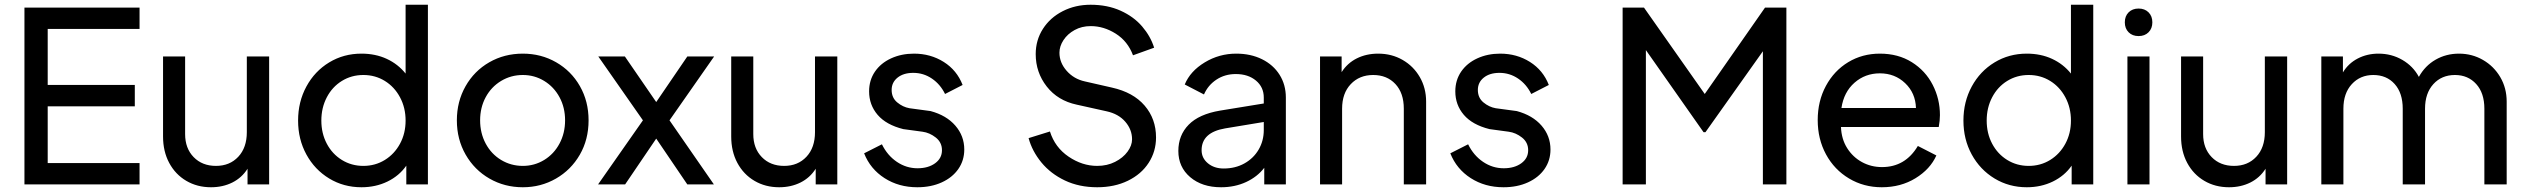

<svg xmlns="http://www.w3.org/2000/svg" viewBox="-20 -777 10642 809"><path d="M83 -745H568V-655H181V-419H548V-329H181V-90H568V0H83Z M667 -202V-539H760V-212Q760 -152 796 -115Q832 -78 890 -78Q948 -78 984 -116.5Q1020 -155 1020 -220V-539H1114V0H1023V-66Q999 -28 959 -8Q919 12 869 12Q811 12 765 -15Q719 -42 693 -90.5Q667 -139 667 -202Z M1236 -269Q1236 -348 1271 -412.5Q1306 -477 1367 -514Q1428 -551 1503 -551Q1562 -551 1609.5 -529Q1657 -507 1689 -467V-757H1783V0H1692V-79Q1662 -36 1612.5 -12Q1563 12 1503 12Q1428 12 1367 -25Q1306 -62 1271 -126Q1236 -190 1236 -269ZM1511 -78Q1561 -78 1601.5 -103Q1642 -128 1665.5 -171.5Q1689 -215 1689 -269Q1689 -323 1665.5 -367Q1642 -411 1601.5 -436Q1561 -461 1511 -461Q1461 -461 1420.5 -436Q1380 -411 1357 -367Q1334 -323 1334 -269Q1334 -215 1357 -171.5Q1380 -128 1420.5 -103Q1461 -78 1511 -78Z M1905 -270Q1905 -349 1941.5 -413.5Q1978 -478 2041.5 -514.5Q2105 -551 2183 -551Q2260 -551 2323.5 -514.5Q2387 -478 2423.5 -414Q2460 -350 2460 -270Q2460 -189 2423 -125Q2386 -61 2322.5 -24.5Q2259 12 2183 12Q2106 12 2042.5 -24.5Q1979 -61 1942 -125.5Q1905 -190 1905 -270ZM2183 -78Q2232 -78 2273 -103Q2314 -128 2337.5 -172Q2361 -216 2361 -270Q2361 -324 2337.5 -367.5Q2314 -411 2273 -436Q2232 -461 2183 -461Q2133 -461 2091.5 -436Q2050 -411 2026.5 -367.5Q2003 -324 2003 -270Q2003 -216 2026.5 -172Q2050 -128 2091.5 -103Q2133 -78 2183 -78Z M2689 -270 2501 -539H2613L2745 -347L2876 -539H2989L2801 -270L2988 0H2876L2745 -193L2614 0H2500Z M3061 -202V-539H3154V-212Q3154 -152 3190 -115Q3226 -78 3284 -78Q3342 -78 3378 -116.5Q3414 -155 3414 -220V-539H3508V0H3417V-66Q3393 -28 3353 -8Q3313 12 3263 12Q3205 12 3159 -15Q3113 -42 3087 -90.5Q3061 -139 3061 -202Z M3621 -131 3696 -169Q3719 -122 3759 -95Q3799 -68 3846 -68Q3891 -68 3920 -89Q3949 -110 3949 -144Q3949 -177 3923 -197.5Q3897 -218 3867 -222L3786 -233Q3714 -251 3678 -293Q3642 -335 3642 -392Q3642 -439 3666.5 -475Q3691 -511 3734.5 -531Q3778 -551 3831 -551Q3901 -551 3956.5 -516Q4012 -481 4036 -419L3962 -381Q3942 -422 3906.5 -446Q3871 -470 3828 -470Q3787 -470 3762 -450Q3737 -430 3737 -398Q3737 -365 3760.5 -345.5Q3784 -326 3812 -321L3901 -309Q3968 -291 4005.5 -247.5Q4043 -204 4043 -147Q4043 -101 4018 -65Q3993 -29 3948 -8.5Q3903 12 3845 12Q3767 12 3707 -26.5Q3647 -65 3621 -131Z M4314 -195 4404 -223Q4425 -156 4482.5 -117Q4540 -78 4603 -78Q4645 -78 4678.5 -95Q4712 -112 4731 -138Q4750 -164 4750 -190Q4750 -231 4721.5 -264Q4693 -297 4643 -308L4517 -336Q4437 -353 4390.5 -412.5Q4344 -472 4344 -549Q4344 -608 4374.5 -655.5Q4405 -703 4458 -730Q4511 -757 4575 -757Q4646 -757 4701.5 -732Q4757 -707 4792.5 -665.5Q4828 -624 4843 -576L4754 -544Q4732 -603 4681.5 -635Q4631 -667 4576 -667Q4538 -667 4508 -650.5Q4478 -634 4461 -608Q4444 -582 4444 -555Q4444 -513 4474.5 -478.5Q4505 -444 4551 -434L4665 -408Q4755 -388 4803 -332Q4851 -276 4851 -198Q4851 -139 4820 -91Q4789 -43 4732.5 -15.5Q4676 12 4603 12Q4527 12 4467 -16.5Q4407 -45 4368 -92.5Q4329 -140 4314 -195Z M4945 -141Q4945 -207 4988.5 -251.5Q5032 -296 5121 -311L5305 -341V-366Q5305 -410 5272 -437.5Q5239 -465 5187 -465Q5141 -465 5105.5 -441.5Q5070 -418 5053 -379L4972 -421Q4995 -477 5056 -514Q5117 -551 5189 -551Q5250 -551 5297.5 -527.5Q5345 -504 5371.5 -462Q5398 -420 5398 -366V0H5307V-70Q5278 -32 5230.5 -10Q5183 12 5125 12Q5045 12 4995 -30.5Q4945 -73 4945 -141ZM5136 -67Q5185 -67 5223.5 -88.5Q5262 -110 5283.5 -147Q5305 -184 5305 -229V-263L5142 -236Q5043 -219 5043 -144Q5043 -111 5069.5 -89Q5096 -67 5136 -67Z M5542 -539H5633V-473Q5657 -511 5697 -531Q5737 -551 5787 -551Q5844 -551 5890 -524.5Q5936 -498 5962.5 -452Q5989 -406 5989 -349V0H5895V-319Q5895 -385 5859.5 -423Q5824 -461 5766 -461Q5708 -461 5671.5 -422.5Q5635 -384 5635 -319V0H5542Z M6091 -131 6166 -169Q6189 -122 6229 -95Q6269 -68 6316 -68Q6361 -68 6390 -89Q6419 -110 6419 -144Q6419 -177 6393 -197.5Q6367 -218 6337 -222L6256 -233Q6184 -251 6148 -293Q6112 -335 6112 -392Q6112 -439 6136.5 -475Q6161 -511 6204.5 -531Q6248 -551 6301 -551Q6371 -551 6426.5 -516Q6482 -481 6506 -419L6432 -381Q6412 -422 6376.5 -446Q6341 -470 6298 -470Q6257 -470 6232 -450Q6207 -430 6207 -398Q6207 -365 6230.5 -345.5Q6254 -326 6282 -321L6371 -309Q6438 -291 6475.5 -247.5Q6513 -204 6513 -147Q6513 -101 6488 -65Q6463 -29 6418 -8.5Q6373 12 6315 12Q6237 12 6177 -26.5Q6117 -65 6091 -131Z M6817 -745H6907L7163 -381L7417 -745H7507V0H7408V-561L7166 -220H7158L6915 -566V0H6817Z M7639 -271Q7639 -351 7673.5 -415Q7708 -479 7767.5 -515Q7827 -551 7901 -551Q7978 -551 8035.5 -515Q8093 -479 8123.5 -419.5Q8154 -360 8154 -292Q8154 -269 8149 -242H7737Q7739 -191 7763 -153Q7787 -115 7825.5 -94Q7864 -73 7910 -73Q8008 -73 8061 -162L8139 -122Q8113 -64 8051 -26Q7989 12 7909 12Q7833 12 7771 -25Q7709 -62 7674 -126.5Q7639 -191 7639 -271ZM8053 -322Q8051 -385 8007.5 -426.5Q7964 -468 7901 -468Q7839 -468 7794 -428.5Q7749 -389 7739 -322Z M8253 -269Q8253 -348 8288 -412.5Q8323 -477 8384 -514Q8445 -551 8520 -551Q8579 -551 8626.5 -529Q8674 -507 8706 -467V-757H8800V0H8709V-79Q8679 -36 8629.5 -12Q8580 12 8520 12Q8445 12 8384 -25Q8323 -62 8288 -126Q8253 -190 8253 -269ZM8528 -78Q8578 -78 8618.5 -103Q8659 -128 8682.5 -171.5Q8706 -215 8706 -269Q8706 -323 8682.5 -367Q8659 -411 8618.5 -436Q8578 -461 8528 -461Q8478 -461 8437.5 -436Q8397 -411 8374 -367Q8351 -323 8351 -269Q8351 -215 8374 -171.5Q8397 -128 8437.5 -103Q8478 -78 8528 -78Z M8944 -539H9037V0H8944ZM8991 -741Q9017 -741 9033 -725Q9049 -709 9049 -683Q9049 -657 9033 -641Q9017 -625 8991 -625Q8965 -625 8949 -641Q8933 -657 8933 -683Q8933 -709 8949 -725Q8965 -741 8991 -741Z M9170 -202V-539H9263V-212Q9263 -152 9299 -115Q9335 -78 9393 -78Q9451 -78 9487 -116.5Q9523 -155 9523 -220V-539H9617V0H9526V-66Q9502 -28 9462 -8Q9422 12 9372 12Q9314 12 9268 -15Q9222 -42 9196 -90.5Q9170 -139 9170 -202Z M9761 -539H9852V-472Q9875 -510 9914.5 -530.5Q9954 -551 10002 -551Q10057 -551 10102.5 -524.5Q10148 -498 10172 -453Q10198 -500 10242.5 -525.5Q10287 -551 10341 -551Q10396 -551 10442 -524.5Q10488 -498 10515 -452Q10542 -406 10542 -349V0H10448V-319Q10448 -385 10413.5 -423Q10379 -461 10324 -461Q10268 -461 10233 -422.5Q10198 -384 10198 -319V0H10104V-319Q10104 -385 10070 -423Q10036 -461 9980 -461Q9925 -461 9889.5 -422.5Q9854 -384 9854 -319V0H9761Z"/></svg>

Font: Eudoxus Sans Medium
Style: Regular
Weight: 500
Designer: Stijn de Vries
Foundry: tokotype
Version: Version 2.005